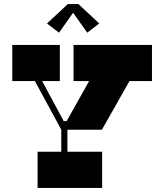

<svg xmlns="http://www.w3.org/2000/svg" viewBox="-20 -920 804 940"><path d="M724 -523H340V-700H724ZM273 -523H40V-700H273ZM276 -327H318L298 -287ZM480 0H164V-177H480ZM280 -304H310V-166H280ZM479 -285H280L134 -554L169 -555L299 -314L473 -624H671ZM210 -805 312 -900H364L466 -805L407 -760L313 -893H363L269 -760Z"/></svg>

Font: Space Cowgirl
Style: Regular
Weight: 400
Designer: Valery Marier
Foundry: Valery Marier
Version: Version 1.000